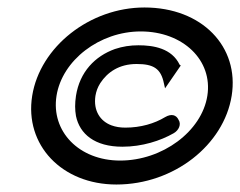

<svg xmlns="http://www.w3.org/2000/svg" viewBox="-20 -482 642 513"><path d="M66 -226C45 -95 145 11 291 11C445 11 578 -95 599 -226C620 -357 520 -462 366 -462C220 -462 87 -357 66 -226ZM131 -226C146 -321 246 -398 356 -398C469 -398 549 -321 534 -226C519 -131 414 -53 301 -53C191 -53 116 -131 131 -226ZM183 -226C180 -206 180 -189 183 -172C193 -124 233 -90 307 -90C360 -90 409 -106 444 -126C458 -134 465 -150 457 -162C451 -175 438 -179 421 -169C393 -152 356 -141 315 -141C301 -141 289 -143 278 -147C248 -158 229 -186 235 -226C237 -238 241 -249 248 -260C267 -289 298 -311 345 -311C390 -311 410 -299 418 -259L421 -246L463 -307L460 -309C439 -353 390 -361 350 -361C328 -361 308 -358 287 -351C234 -332 193 -290 183 -226Z"/></svg>

Font: Charger Pro
Style: BdExtObl
Weight: 700
Designer: Jasper
Foundry: Cannot Into Space Fonts
Version: Version 1.09